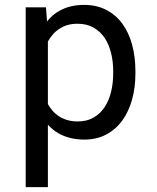

<svg xmlns="http://www.w3.org/2000/svg" viewBox="-20 -558 640 781"><path d="M84.5 203.1H174.8V-50.8Q184.6 -40 195.8 -31Q207 -22 219.7 -14.6Q240.7 -2.9 266.8 3.4Q293 9.8 323.2 9.8Q373 9.8 411.9 -10.7Q450.7 -31.2 477.1 -67.4Q503.4 -103.5 517.1 -152.6Q530.8 -201.7 530.8 -258.3V-268.6Q530.8 -327.6 517.1 -377.2Q503.4 -426.8 477.1 -462.4Q450.7 -498 411.6 -518.1Q372.6 -538.1 321.8 -538.1Q293 -538.1 267.8 -532Q242.7 -525.9 222.2 -514.2Q207.5 -506.3 194.8 -495.4Q182.1 -484.4 171.4 -470.7L167 -528.3H84.5ZM440.4 -268.6V-258.3Q440.4 -219.7 431.9 -184.6Q423.3 -149.4 405.8 -122.6Q388.2 -95.7 360.8 -79.8Q333.5 -64 295.9 -64Q272.5 -64 253.2 -69.8Q233.9 -75.7 218.3 -85.9Q204.6 -94.7 193.8 -107.4Q183.1 -120.1 174.8 -134.8V-389.2Q184.1 -405.8 196.3 -419.4Q208.5 -433.1 224.1 -442.4Q238.3 -451.7 256.1 -456.5Q273.9 -461.4 294.9 -461.4Q333 -461.4 360.4 -445.8Q387.7 -430.2 405.8 -403.8Q423.3 -377 431.9 -342Q440.4 -307.1 440.4 -268.6Z"/></svg>

Font: RobotoMono Nerd Font
Style: Regular
Weight: 400
Monospace: yes
Designer: Google
Version: Version 3.000;Nerd Fonts 3.2.1